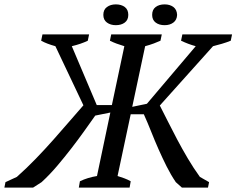

<svg xmlns="http://www.w3.org/2000/svg" viewBox="-56 -857 1080 877"><path d="M512 -646Q492 -652 476 -658Q460 -664 446 -671L452 -700H683L677 -671Q664 -665 646.5 -658.5Q629 -652 607 -646L548 -369L615 -383L838 -646Q820 -651 804 -657Q788 -663 771 -671L777 -700H1004L998 -671Q978 -663 957.5 -657Q937 -651 917 -646L674 -375Q690 -344 710 -304Q730 -264 753 -220.5Q776 -177 802 -133Q828 -89 857 -49L899 -25L894 0H775L747 -25Q724 -59 705 -97Q686 -135 668.5 -174.5Q651 -214 635 -254.5Q619 -295 601 -335H541L481 -53Q497 -48 512 -42.5Q527 -37 541 -29L536 0H304L309 -29Q344 -46 387 -53L448 -343L379 -329Q355 -295 327.5 -256.5Q300 -218 269 -178Q238 -138 204.5 -98.5Q171 -59 134 -25L95 0H-36L-31 -25L21 -49Q66 -89 108 -132.5Q150 -176 188.5 -219.5Q227 -263 261.5 -303Q296 -343 325 -376L197 -646Q157 -657 132 -671L138 -700H351L345 -671Q314 -656 272 -646L386 -377H455ZM416 -789Q416 -813 432.5 -825Q449 -837 473 -837Q498 -837 514 -825Q530 -813 530 -789Q530 -766 514 -754Q498 -742 473 -742Q449 -742 432.5 -754Q416 -766 416 -789ZM639 -789Q639 -813 655 -825Q671 -837 696 -837Q720 -837 736 -825Q752 -813 753 -789Q752 -766 736 -754Q720 -742 696 -742Q671 -742 655 -754Q639 -766 639 -789Z"/></svg>

Font: PTSerifItalic
Style: Italic
Weight: 400
Italic angle: -12°
Designer: A.Korolkova, O.Umpeleva, V.Yefimov
Foundry: ParaType Ltd
Version: Version 1.000W OFL